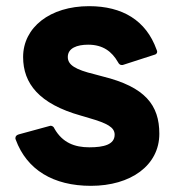

<svg xmlns="http://www.w3.org/2000/svg" viewBox="-20 -555 570 623"><path d="M275 48C404 48 497 -18 497 -121C497 -214 451 -273 313 -307L287 -314C225 -329 200 -344 200 -370C200 -399 230 -410 266 -410C314 -410 343 -388 363 -353C366 -347 370 -344 375 -344C377 -344 379 -344 381 -345L480 -377C486 -378 490 -382 490 -387C490 -389 489 -392 488 -394C454 -489 377 -535 269 -535C142 -535 55 -466 55 -370C55 -284 107 -218 242 -180L269 -172C328 -155 352 -142 352 -118C352 -86 317 -77 270 -77C222 -77 183 -92 157 -137C155 -143 150 -147 144 -147L140 -146L41 -119C34 -117 30 -113 30 -107C30 -105 30 -104 31 -102C67 -4 153 48 275 48Z"/></svg>

Font: LINE Seed JP App_OTF Bold
Style: Regular
Weight: 700
Designer: LINE & Fontrix & Fontworks
Version: Version 1.009